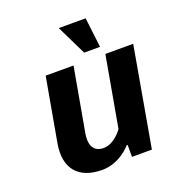

<svg xmlns="http://www.w3.org/2000/svg" viewBox="-128 -794 836 907"><g transform="rotate(-20 290.0 -340.0)"><path d="M274 -85C229 -85 205 -115 216 -180L273 -500H133L76 -180C55 -60 113 10 233 10C323 10 380 -60 380 -60H385V0H485L573 -500H433L370 -145C370 -145 329 -85 274 -85ZM268 -690 341 -540H421L403 -690Z"/></g></svg>

Font: Scada
Style: Bold Italic
Weight: 700
Designer: Jovanny Lemonad
Foundry: Jovanny Lemonad
Version: Version 3.005